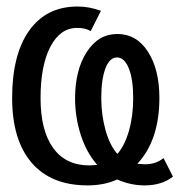

<svg xmlns="http://www.w3.org/2000/svg" viewBox="-20 -557 561 587"><path d="M508.8 -17.1 480 -73.7C464.4 -61 445.5 -54.7 423.3 -54.7L399.9 -56.2C444.8 -104.3 467.3 -171.5 467.3 -257.8C467.3 -315.8 455.6 -362.8 432.4 -398.9C409.1 -435.1 377.8 -453.1 338.4 -453.1C300 -453.1 268.9 -434.7 245.1 -397.9C221.4 -361.2 209.5 -313.8 209.5 -255.9C209.5 -217.8 215.3 -180.7 226.8 -144.8C238.4 -108.8 255.2 -78.1 277.3 -52.7L252.9 -51.3C205.1 -51.3 168.3 -69 142.6 -104.5C116.9 -140 104 -190.9 104 -257.3C104 -323.4 114 -375.7 134 -414.1C154.1 -452.5 181.3 -471.7 215.8 -471.7C233.1 -471.7 246.9 -468.4 257.3 -461.9L288.6 -523.9C264.8 -532.7 241 -537.1 217.3 -537.1C153.5 -537.1 104.2 -512.6 69.3 -463.6C34.5 -414.6 17.1 -345.9 17.1 -257.3C17.1 -172 36.9 -106.2 76.4 -59.8C116 -13.4 173.2 9.8 248 9.8C281.9 9.8 312 3.7 338.4 -8.3C365.1 3.7 393.1 9.8 422.4 9.8C457.2 9.8 486 0.8 508.8 -17.1ZM387.2 -257.3C387.2 -220.9 382.9 -187.5 374.3 -157.2C365.6 -127 353.8 -103.4 338.9 -86.4C323.6 -103.4 311.5 -127.5 302.7 -158.9C293.9 -190.3 289.6 -223.1 289.6 -257.3C289.6 -295.1 293.8 -325.2 302.2 -347.7C310.7 -370.1 322.6 -381.3 337.9 -381.3C352.9 -381.3 364.8 -370.3 373.8 -348.1C382.7 -326 387.2 -295.7 387.2 -257.3Z"/></svg>

Font: Arimo
Style: Regular
Weight: 400
Designer: Steve Matteson
Foundry: Monotype Imaging Inc.
Version: Version 1.32